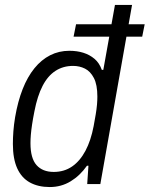

<svg xmlns="http://www.w3.org/2000/svg" viewBox="-20 -743 604 775"><path d="M181 12Q134 12 100.5 -6.5Q67 -25 49.5 -63.5Q32 -102 32 -162Q32 -186 34 -213Q36 -240 41 -270Q52 -334 71.5 -383.5Q91 -433 119 -467.5Q147 -502 182.5 -520Q218 -538 260 -538Q291 -538 316.5 -530Q342 -522 361.5 -505.5Q381 -489 391 -461H397L444 -723H513L385 0H332L337 -74H331Q303 -34 265 -11Q227 12 181 12ZM197 -49Q239 -49 271 -71Q303 -93 325 -134.5Q347 -176 358 -234Q363 -261 366.5 -282Q370 -303 371.5 -320.5Q373 -338 373 -353Q373 -401 359 -428Q345 -455 323 -466Q301 -477 275 -477Q235 -477 204 -457Q173 -437 152 -396.5Q131 -356 119 -294Q113 -264 109.5 -240.5Q106 -217 104.5 -199Q103 -181 103 -165Q103 -104 127.5 -76.5Q152 -49 197 -49ZM277 -595 287 -645H564L554 -595Z"/></svg>

Font: Archivo SemiCondensed Light
Style: Italic
Weight: 300
Width: 4
Italic angle: -10°
Designer: Hector Gatti
Foundry: Omnibus-Type
Version: Version 2.001